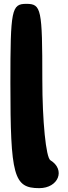

<svg xmlns="http://www.w3.org/2000/svg" viewBox="-20 -1028 353 998"><path d="M34 -596C34 -113 51 -50 184 -50C284 -50 322 -146 242 -195C219 -209 200 -398 200 -615C200 -982 195 -1008 117 -1008C40 -1008 34 -979 34 -596Z"/></svg>

Font: Hussar Skorodowane
Style: Bold
Weight: 700
Foundry: Cannot Into Space Fonts
Version: Version 0.892